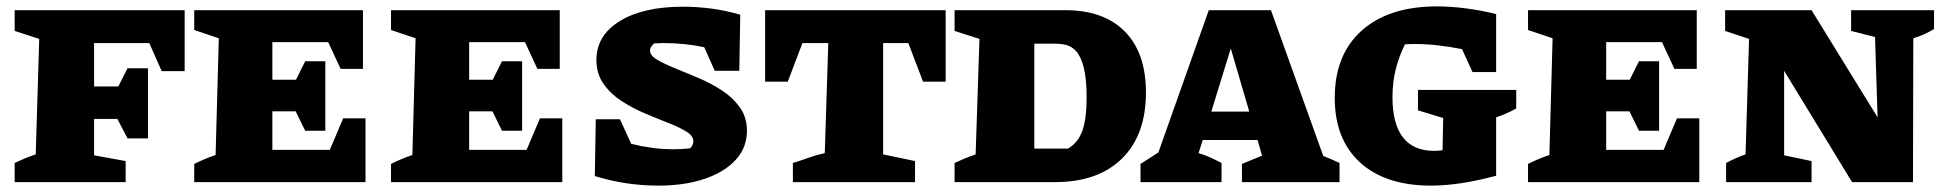

<svg xmlns="http://www.w3.org/2000/svg" viewBox="-20 -571 6101 602"><path d="M559 -539V-348H487L448 -436H275V-300H351L380 -357H444V-137H380L348 -198H275V-84L374 -66V0H26V-60Q41 -67 56 -73.5Q71 -80 92 -87L103 -449L26 -474V-539Z M1056 -200H1126V0H589V-57Q605 -65 621.5 -72Q638 -79 656 -85L666 -451L589 -477V-539H1118V-355H1048L1009 -439H834V-321H908L937 -379H1000V-161H937L907 -222H834V-101H1014Z M1673 -200H1743V0H1206V-57Q1222 -65 1238.5 -72Q1255 -79 1273 -85L1283 -451L1206 -477V-539H1735V-355H1665L1626 -439H1451V-321H1525L1554 -379H1617V-161H1554L1524 -222H1451V-101H1631Z M2044 11Q1942 11 1845 -19L1848 -197H1924L1959 -120Q1991 -112 2024.5 -107.5Q2058 -103 2093 -103Q2118 -103 2144 -106Q2148 -110 2151 -116Q2154 -122 2154 -128Q2154 -145 2132 -158.5Q2110 -172 2075.5 -185.5Q2041 -199 2002 -215.5Q1963 -232 1928.5 -254.5Q1894 -277 1872 -308.5Q1850 -340 1850 -383Q1850 -460 1923.5 -505Q1997 -550 2121 -550Q2215 -550 2301 -525L2298 -349H2221L2188 -423Q2127 -436 2059 -436Q2046 -436 2031 -435Q2018 -423 2018 -413Q2018 -397 2040 -384Q2062 -371 2096.5 -357Q2131 -343 2170 -326.5Q2209 -310 2243.5 -287.5Q2278 -265 2300 -234Q2322 -203 2322 -161Q2322 -108 2286.5 -69.5Q2251 -31 2188.5 -10Q2126 11 2044 11Z M2945 -539V-315H2874L2828 -436H2749V-87L2849 -66V0H2466V-60Q2489 -67 2514 -76Q2539 -85 2566 -91L2577 -436H2496L2450 -315H2379V-539Z M3321 -539Q3441 -539 3507 -472Q3573 -405 3573 -281Q3573 -148 3498 -74Q3423 0 3288 0H2973V-60Q2986 -66 3000 -72Q3014 -78 3039 -87L3051 -449L2973 -474V-539ZM3328 -105Q3359 -122 3373 -159.5Q3387 -197 3387 -265Q3387 -325 3378 -359.5Q3369 -394 3354.5 -410Q3340 -426 3323 -430Q3306 -434 3290 -434H3223V-105Z M4129 -82Q4142 -77 4153.5 -72Q4165 -67 4180 -60V0H3874V-57L3937 -83L3923 -132H3751L3738 -91Q3758 -85 3775.5 -77Q3793 -69 3810 -60V0H3556V-57L3612 -93L3770 -539H3965ZM3778 -221H3897L3839 -419Z M4467 11Q4324 11 4244.5 -61.5Q4165 -134 4165 -264Q4165 -400 4250 -475.5Q4335 -551 4486 -551Q4527 -551 4574.5 -545Q4622 -539 4671 -527V-345H4597L4564 -417Q4528 -424 4491 -428.5Q4454 -433 4417 -433Q4401 -433 4385 -432Q4366 -393 4356 -353Q4346 -313 4346 -267Q4346 -98 4477 -98Q4490 -98 4503 -100L4505 -201L4426 -225V-289H4734V-231Q4720 -223 4705.5 -216.5Q4691 -210 4671 -203V-20Q4556 11 4467 11Z M5238 -200H5308V0H4771V-57Q4787 -65 4803.5 -72Q4820 -79 4838 -85L4848 -451L4771 -477V-539H5300V-355H5230L5191 -439H5016V-321H5090L5119 -379H5182V-161H5119L5089 -222H5016V-101H5196Z M5784 -539H6044V-480Q6027 -470 6014 -464Q6001 -458 5979 -451L5978 0H5787L5574 -349V-84L5660 -66V0H5392V-60Q5407 -68 5421.5 -74.5Q5436 -81 5453 -87L5464 -449L5389 -474V-539H5660L5867 -203L5859 -455L5784 -474Z"/></svg>

Font: Piazzolla SC ExtraBold
Style: Regular
Weight: 800
Designer: Juan Pablo del Peral
Foundry: Huerta Tipografica
Version: Version 1.330